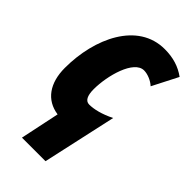

<svg xmlns="http://www.w3.org/2000/svg" viewBox="-237 -630 899 899"><g transform="rotate(45 213.0 -180.0)"><path d="M105 203H261L342 -164C292 -139 249 -129 218 -129C194 -129 182 -152 182 -195C182 -285 220 -424 287 -424C311 -424 342 -411 361 -393L426 -520C386 -549 341 -563 285 -563C107 -563 16 -367 16 -170C16 -70 62 -4 146 8Z"/></g></svg>

Font: Noto Sans UI Condensed Black
Style: Italic
Weight: 900
Width: 3
Italic angle: -192°
Designer: Monotype Design Team
Foundry: Monotype Imaging Inc.
Version: Version 1.901